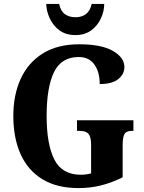

<svg xmlns="http://www.w3.org/2000/svg" viewBox="-20 -950 737 980"><path d="M381 10Q269 10 195 -36Q121 -82 84.5 -164.5Q48 -247 48 -358Q48 -466 86 -548.5Q124 -631 199 -677.5Q274 -724 384 -724Q498 -724 556.5 -690Q615 -656 615 -608Q615 -572 584 -546.5Q553 -521 489 -521Q489 -583 461.5 -621Q434 -659 382 -659Q293 -659 255.5 -581.5Q218 -504 218 -358Q218 -213 257.5 -135.5Q297 -58 393 -58Q418 -58 445 -65V-211Q445 -251 432 -266.5Q419 -282 387 -282H373V-336H661V-282H653Q625 -282 615.5 -266Q606 -250 606 -207V-45Q552 -18 497 -4Q442 10 381 10ZM365 -771Q316 -771 283.5 -795Q251 -819 234 -856Q217 -893 216 -930H282Q289 -894 311 -878Q333 -862 365 -862Q397 -862 418.5 -878Q440 -894 448 -930H512Q512 -893 495 -856Q478 -819 445.5 -795Q413 -771 365 -771Z"/></svg>

Font: Noto Serif Georgian Condensed ExtraBold
Style: Regular
Weight: 800
Width: 3
Designer: Monotype Design Team, Akaki Razmadze
Foundry: Google LLC
Version: Version 2.003; ttfautohint (v1.8.4.7-5d5b)